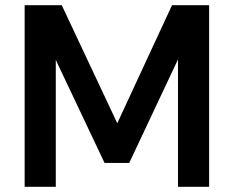

<svg xmlns="http://www.w3.org/2000/svg" viewBox="-20 -720 901 740"><path d="M75 0V-700H218L432 -245L643 -700H786V0H666V-491L478 -92H383L195 -489V0Z"/></svg>

Font: DM Sans 9pt
Style: Semibold
Weight: 600
Designer: Colophon Foundry, Jonny Pinhorn
Foundry: Colophon Foundry
Version: Version 4.004;gftools[0.9.30]